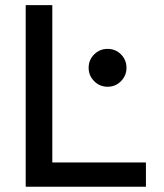

<svg xmlns="http://www.w3.org/2000/svg" viewBox="-20 -713 626 733"><path d="M78.1 0V-693.4H179.7V-92.8H537.1V0ZM390.6 -381.8Q360.8 -381.8 339.6 -403.1Q318.4 -424.3 318.4 -454.1Q318.4 -484.4 339.6 -505.4Q360.8 -526.4 390.6 -526.4Q420.9 -526.4 441.9 -505.4Q462.9 -484.4 462.9 -454.1Q462.9 -424.3 441.9 -403.1Q420.9 -381.8 390.6 -381.8Z"/></svg>

Font: Cascadia Mono PL
Style: Regular
Weight: 400
Monospace: yes
Designer: Aaron Bell
Foundry: Saja Typeworks
Version: Version 2404.023; ttfautohint (v1.8.4)